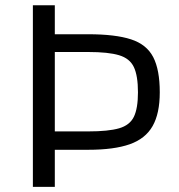

<svg xmlns="http://www.w3.org/2000/svg" viewBox="-20 -724 693 744"><path d="M107.4 0V-703.6H192.4V-591.3H321.8Q427.2 -591.3 487.8 -571.5Q548.3 -551.8 573.7 -502.7Q599.1 -453.6 599.1 -366.2Q599.1 -284.2 571.3 -235.4Q543.5 -186.5 482.7 -165Q421.9 -143.6 321.8 -143.6H192.4V0ZM192.4 -214.8H321.8Q399.9 -214.8 441.4 -226.8Q482.9 -238.8 498.8 -271.5Q514.6 -304.2 514.6 -366.2Q514.6 -430.2 498.8 -463.9Q482.9 -497.6 441.4 -510Q399.9 -522.5 321.8 -522.5H192.4Z"/></svg>

Font: Metrophobic
Style: Regular
Weight: 400
Designer: Vernon Adams
Foundry: Vernon Adams
Version: Version 3.200; ttfautohint (v1.8.4.7-5d5b);gftools[0.9.23]